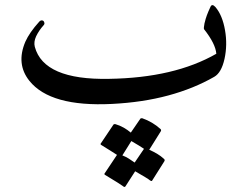

<svg xmlns="http://www.w3.org/2000/svg" viewBox="-20 -399 966 750"><path d="M821 -372Q835 -356 844.5 -333Q854 -310 859 -281Q869 -224 857 -169Q845 -115 817 -99Q737 -53 637 -26Q537 1 417 7Q177 19 95 -83Q42 -149 79 -236Q87 -254 100.5 -273.5Q114 -293 133 -314Q139 -321 146 -319Q151 -318 153 -311Q155 -305 150 -300Q132 -280 121 -257Q111 -235 116 -216Q151 -86 406 -91Q534 -93 638.5 -117.5Q743 -142 825 -189Q822 -228 777 -285Q775 -288 779 -309Q780 -311 780 -312Q785 -336 802 -372Q808 -386 821 -372ZM423 88Q425 85 431 86Q448 91 463 99.5Q478 108 491 119L528 65Q530 62 536 63Q576 77 607 105Q611 109 608 114L563 186Q579 193 593.5 201.5Q608 210 621 222Q625 226 622 231L574 307Q572 310 565 305Q562 302 548 293.5Q534 285 508 270L470 329Q467 334 460 328Q456 325 439 314Q422 303 390 284Q386 281 389 278L437 206Q429 201 413.5 191Q398 181 375 167Q371 164 374 161ZM506 236 542 183V182Q535 177 522.5 169.5Q510 162 493 152L458 208Q471 213 483 220.5Q495 228 506 236Z"/></svg>

Font: Amiri
Style: Regular
Weight: 400
Designer: Khaled Hosny
Version: Version 0.114